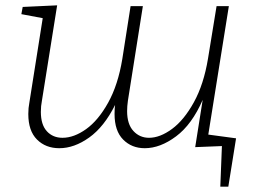

<svg xmlns="http://www.w3.org/2000/svg" viewBox="-20 -548 971 719"><path d="M760 -44 864 -30 835 151H805L811 -1L711 3L739 -174Q699 -82 639.5 -37.5Q580 7 522 7Q473 7 441 -25.5Q409 -58 409 -121Q409 -143 411 -155Q370 -73 314 -33Q258 7 202 7Q151 7 118.5 -25.5Q86 -58 86 -121Q86 -144 90 -164L140 -480L60 -495L65 -522L194 -528L137 -171Q133 -151 133 -129Q133 -81 155.5 -56.5Q178 -32 214 -32Q257 -32 302.5 -64.5Q348 -97 385 -163.5Q422 -230 438 -327L469 -525H515L459 -171Q456 -150 456 -132Q456 -83 479.5 -57.5Q503 -32 538 -32Q579 -32 624 -65Q669 -98 706 -165Q743 -232 759 -329L791 -525H837Z"/></svg>

Font: Bitter Pro Light
Style: Italic
Weight: 300
Italic angle: -9°
Designer: Sol Matas, and Bitter project Authors
Foundry: Sol Matas
Version: Version 1.010